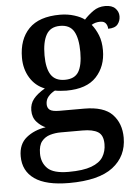

<svg xmlns="http://www.w3.org/2000/svg" viewBox="-56 -613 656 897"><g transform="rotate(-5 272.0 -164.5)"><path d="M232 240Q124 240 70.5 202.5Q17 165 17 96Q17 39 54 9Q91 -21 145 -29Q123 -38 104 -59Q85 -80 85 -113Q85 -144 103 -166.5Q121 -189 157 -210Q113 -227 88 -268Q63 -309 63 -362Q63 -448 111 -497.5Q159 -547 257 -547Q293 -547 324.5 -537Q356 -527 372 -514Q390 -534 414.5 -551.5Q439 -569 471 -569Q503 -569 518.5 -553Q534 -537 534 -516Q534 -494 521 -478Q508 -462 476 -462Q476 -476 468 -487Q460 -498 442 -498Q419 -498 401 -487Q419 -465 431 -435Q443 -405 443 -364Q443 -289 397.5 -240Q352 -191 257 -191Q245 -191 228.5 -192.5Q212 -194 203 -196Q185 -187 172 -172Q159 -157 159 -136Q159 -118 171 -109Q183 -100 217 -100H332Q424 -100 464 -58Q504 -16 504 51Q504 138 437.5 189Q371 240 232 240ZM254 -242Q300 -242 318.5 -272.5Q337 -303 337 -365Q337 -429 318 -462Q299 -495 253 -495Q208 -495 188.5 -461Q169 -427 169 -364Q169 -303 189 -272.5Q209 -242 254 -242ZM234 188Q302 188 341 173.5Q380 159 396 133Q412 107 412 73Q412 31 387.5 16Q363 1 316 1H213Q187 1 163 8Q139 15 123.5 34Q108 53 108 91Q108 134 135.5 161Q163 188 234 188Z"/></g></svg>

Font: Noto Serif Tamil Medium
Style: Regular
Weight: 500
Designer: Indian Type Foundry, Tom Grace, and the Monotype Design Team
Foundry: Monotype Imaging Inc.
Version: Version 2.004; ttfautohint (v1.8.4.7-5d5b)